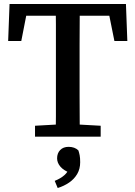

<svg xmlns="http://www.w3.org/2000/svg" viewBox="-20 -687 681 965"><path d="M156 0V-55L299 -63H341L486 -55V0ZM260 0Q261 -51 261 -102Q261 -153 261 -205Q261 -257 261 -309V-359Q261 -410 261 -461.5Q261 -513 261 -564.5Q261 -616 260 -667H381Q381 -616 380.5 -565Q380 -514 380 -462.5Q380 -411 380 -359V-309Q380 -258 380 -206Q380 -154 380.5 -103Q381 -52 381 0ZM21 -481 28 -667H613L620 -481H555L520 -655L570 -608H71L121 -655L87 -481ZM383 128Q383 162 368 187.5Q353 213 327.5 230.5Q302 248 270 258L255 222Q285 210 303.5 193.5Q322 177 329 155L338 185Q300 170 283.5 150.5Q267 131 267 109Q267 83 282.5 67Q298 51 325 51Q340 51 352.5 55.5Q365 60 374 69Q378 81 380.5 94Q383 107 383 128Z"/></svg>

Font: Source Serif 4 Medium
Style: Regular
Weight: 500
Designer: Frank Grießhammer
Foundry: Adobe Systems Incorporated
Version: Version 4.004;hotconv 1.0.116;makeotfexe 2.5.65601